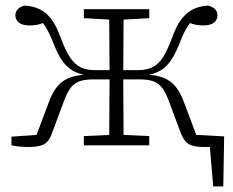

<svg xmlns="http://www.w3.org/2000/svg" viewBox="-20 -520 833 687"><path d="M754 0H679L671 -38L782 -32L779 147H743L728 -25ZM21 0V-31L135 -39L102 -14L155 -155Q168 -190 185 -210.5Q202 -231 226.5 -241Q251 -251 286 -253L283 -252Q256 -257 236.5 -269.5Q217 -282 201.5 -304.5Q186 -327 173 -361Q156 -404 142 -425.5Q128 -447 111 -463L157 -447Q142 -440 125 -434.5Q108 -429 85 -429Q61 -429 48 -439Q35 -449 35 -465Q35 -479 44.5 -488Q54 -497 69 -500Q100 -498 123 -486.5Q146 -475 164.5 -450.5Q183 -426 198 -383Q214 -340 230.5 -315Q247 -290 268 -279.5Q289 -269 320 -269H392V-236H314Q285 -236 265.5 -229.5Q246 -223 233 -206Q220 -189 209 -159L167 -46Q157 -16 139.5 -5Q122 6 82 6Q67 6 51 4.5Q35 3 21 0ZM772 0Q758 3 742 4.5Q726 6 711 6Q672 6 654.5 -5Q637 -16 626 -46L584 -159Q573 -189 560 -206Q547 -223 527.5 -229.5Q508 -236 479 -236H401V-269H473Q504 -269 525.5 -279.5Q547 -290 563 -315Q579 -340 595 -383Q610 -426 628.5 -450.5Q647 -475 670 -486.5Q693 -498 724 -500Q739 -497 748.5 -488Q758 -479 758 -465Q758 -449 745.5 -439Q733 -429 708 -429Q686 -429 668.5 -434.5Q651 -440 637 -447L682 -463Q666 -447 651.5 -425.5Q637 -404 621 -361Q607 -327 592 -304.5Q577 -282 557 -269.5Q537 -257 510 -252L507 -253Q542 -251 566.5 -241Q591 -231 608 -210.5Q625 -190 638 -155L691 -14L658 -39L772 -31ZM370 0Q371 -30 371 -68Q371 -106 371.5 -147Q372 -188 372 -228V-266Q372 -303 371.5 -342.5Q371 -382 371 -420Q371 -458 370 -487H423Q422 -458 422 -420Q422 -382 421.5 -342.5Q421 -303 421 -266V-228Q421 -188 421.5 -147Q422 -106 422 -68Q422 -30 423 0ZM280 0V-33L388 -38H406L514 -33V0ZM280 -455V-487H514V-455L406 -449H388Z"/></svg>

Font: Source Serif 4 Light
Style: Regular
Weight: 300
Designer: Frank Grießhammer
Foundry: Adobe Systems Incorporated
Version: Version 4.004;hotconv 1.0.116;makeotfexe 2.5.65601